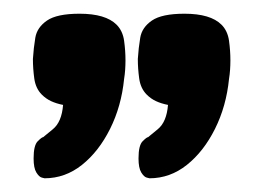

<svg xmlns="http://www.w3.org/2000/svg" viewBox="-20 -711 385 280"><path d="M45 -451Q45 -451 41 -452Q37 -453 33 -459.5Q29 -466 29 -480Q29 -499 35 -505Q41 -511 43 -511Q44 -512 57 -522.5Q70 -533 72 -558Q62 -560 54.5 -563.5Q47 -567 41 -573Q32 -582 30 -596.5Q28 -611 28 -625Q29 -641 31.5 -656Q34 -671 48.5 -681Q63 -691 96 -691Q134 -691 150 -675Q159 -666 161 -651.5Q163 -637 163 -623Q163 -616 162.5 -609Q162 -602 161 -596Q157 -556 140.5 -523Q124 -490 99.5 -470.5Q75 -451 45 -451ZM198 -451Q198 -451 194 -452Q190 -453 186 -459.5Q182 -466 182 -480Q182 -499 188 -505Q194 -511 196 -511Q197 -512 210 -522.5Q223 -533 225 -558Q215 -560 207.5 -563.5Q200 -567 194 -573Q185 -582 183 -596.5Q181 -611 181 -625Q182 -641 184.5 -656Q187 -671 201.5 -681Q216 -691 249 -691Q287 -691 303 -675Q312 -666 314 -651.5Q316 -637 316 -623Q316 -616 315.5 -609Q315 -602 314 -596Q310 -556 293.5 -523Q277 -490 252.5 -470.5Q228 -451 198 -451Z"/></svg>

Font: Fredoka Light Medium
Style: Regular
Weight: 500
Version: Version 2.001